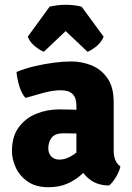

<svg xmlns="http://www.w3.org/2000/svg" viewBox="-20 -768 553 803"><path d="M30 -136.5Q30 -197 58 -235.2Q86 -273.5 131.2 -292Q176.5 -310.5 228 -310.5Q250.5 -310.5 284.8 -309.5Q319 -308.5 346.5 -303V-204Q325 -209 294.8 -209.8Q264.5 -210.5 244.5 -210.5Q211 -210.5 196.5 -192.8Q182 -175 182 -147Q182 -127 194.5 -113.8Q207 -100.5 228 -100.5Q258 -100.5 289 -122Q320 -143.5 341.5 -181L363.5 -82Q344 -59 319 -36.5Q294 -14 260.5 0.5Q227 15 182 15Q130.5 15 96.8 -8Q63 -31 46.5 -66Q30 -101 30 -136.5ZM483.5 -72Q479.5 -51.5 465 -27.5Q450.5 -3.5 436 8Q392 7 363.2 -12Q334.5 -31 319.2 -58.8Q304 -86.5 299.5 -113V-327Q299.5 -358.5 283.8 -374.5Q268 -390.5 234 -390.5Q202 -390.5 164 -380.2Q126 -370 86.5 -358.5Q70 -377.5 60.8 -407.8Q51.5 -438 49 -467Q82.5 -481 123.5 -490.8Q164.5 -500.5 205.2 -505.8Q246 -511 278 -511Q322 -511 362.5 -494.8Q403 -478.5 429.2 -441.2Q455.5 -404 455.5 -340.5V-137Q455.5 -115.5 462.2 -99Q469 -82.5 483.5 -72ZM321.5 -740 413.5 -614.5Q404 -591 382.8 -574Q361.5 -557 346 -551.5L254.5 -638L163.5 -551.5Q148 -557 126.8 -574Q105.5 -591 96 -614.5L187.5 -740Q201.5 -743.5 218.8 -745.8Q236 -748 254.5 -748Q273.5 -748 290.8 -745.8Q308 -743.5 321.5 -740Z"/></svg>

Font: Signika
Style: Bold
Weight: 700
Designer: Anna Giedry
Foundry: Anna Giedry
Version: Version 2.001